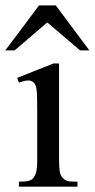

<svg xmlns="http://www.w3.org/2000/svg" viewBox="-33 -697 354 717"><path d="M37.6 0V-18.6Q62 -18.6 74 -21.7Q85.9 -24.9 92.8 -33.7Q95.7 -38.1 98.1 -43.2Q100.6 -48.3 102.3 -55.9Q104 -63.5 105 -74.5Q106 -85.4 106 -101.1V-273.4Q106 -303.2 105.7 -323.5Q105.5 -343.8 104.2 -356.9Q103 -370.1 100.3 -377.2Q97.7 -384.3 92.8 -388.7Q84 -397 71.3 -396.5Q58.6 -396 37.6 -388.7L31.2 -406.2L166.5 -460H187.5V-101.1Q187.5 -71.3 190.2 -56.4Q192.9 -41.5 199.2 -34.7Q204.1 -29.3 208.5 -26.1Q212.9 -22.9 219 -21.2Q225.1 -19.5 233.9 -19Q242.7 -18.6 256.3 -18.6V0ZM266.1 -508.8 143.6 -613.3 21.5 -508.8H-13.2L112.8 -676.8H175.3L300.8 -508.8Z"/></svg>

Font: Doulos SIL Compact
Style: Regular
Weight: 400
Designer: Walt Agee, Victor Gaultney, Peter Martin, Debbi Hosken
Foundry: SIL International
Version: Version 4.110; 2011; Maintenance release ; LnSpcTght